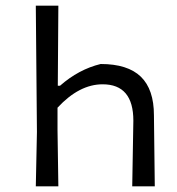

<svg xmlns="http://www.w3.org/2000/svg" viewBox="-20 -661 627 681"><path d="M107 0 111 -193 107 -641H187L185 -357H193Q259 -415 337 -434Q433 -434 479.5 -389Q526 -344 526 -252L529 0H449L453 -233Q453 -362 344 -362Q261 -362 184 -279V-200L187 0Z"/></svg>

Font: Alegreya Sans SC
Style: Regular
Weight: 400
Designer: Juan Pablo del Peral
Foundry: Huerta Tipografica
Version: Version 2.007